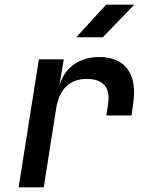

<svg xmlns="http://www.w3.org/2000/svg" viewBox="-20 -805 640 825"><path d="M308 -645H422L557 -785H436ZM60 0H168L222 -343C235 -422 281 -466 353 -466C423 -466 456 -429 444 -355L437 -309H545L552 -358C572 -486 519 -560 406 -560C321 -560 259 -515 237 -442H236L254 -550H147Z"/></svg>

Font: JetBrains Mono SemiBold
Style: Italic
Weight: 472
Italic angle: -9°
Monospace: yes
Designer: Philipp Nurullin, Konstantin Bulenkov
Foundry: JetBrains
Version: Version 2.305